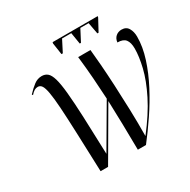

<svg xmlns="http://www.w3.org/2000/svg" viewBox="-190 -1063 1236 1246"><g transform="rotate(-30 428.0 -440.5)"><path d="M374 -785 361 -872 363 -881H701L699 -872L652 -785H643L627 -871H565L520 -785H511L497 -871H428L384 -785ZM214 0Q208 -171 203.5 -289.5Q199 -408 194 -484.5Q189 -561 181.5 -603Q174 -645 163 -661.5Q152 -678 134 -678Q120 -678 108 -671Q96 -664 81 -647L76 -654Q106 -686 132.5 -706Q159 -726 191 -726Q216 -726 233.5 -711.5Q251 -697 262.5 -658Q274 -619 281 -546.5Q288 -474 293 -359.5Q298 -245 303 -79L484 -388Q480 -466 474 -546Q468 -626 458 -714H550Q555 -667 560.5 -596Q566 -525 570.5 -436.5Q575 -348 578 -250.5Q581 -153 580 -52Q668 -165 717 -263Q766 -361 785 -440.5Q804 -520 804 -579Q804 -624 786.5 -646.5Q769 -669 726 -669Q729 -697 747 -712.5Q765 -728 790 -728Q825 -728 840.5 -701.5Q856 -675 856 -638Q856 -562 829 -478Q802 -394 758 -310Q714 -226 660.5 -147Q607 -68 554 0H493Q492 -103 490 -193Q488 -283 485 -369L270 0Z"/></g></svg>

Font: Noto Serif Display Condensed
Style: Italic
Weight: 400
Width: 3
Italic angle: -12°
Designer: Monotype Design Team
Foundry: Monotype Imaging Inc.
Version: Version 2.009